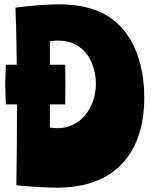

<svg xmlns="http://www.w3.org/2000/svg" viewBox="-20 -850 692 881"><path d="M51 -815C54 -740 56 -650 57 -553H7C6 -524 4 -493 4 -462C4 -432 6 -401 7 -371H58C58 -228 57 -124 55 0C138 9 212 11 243 11C514 11 642 -155 642 -402C642 -528 609 -643 541 -720C467 -803 366 -830 249 -830C200 -830 126 -825 51 -815ZM245 -664C378 -664 420 -549 420 -465C420 -353 346 -262 247 -262C238 -262 221 -262 209 -265V-371H279C280 -401 280 -432 280 -462C280 -493 280 -523 279 -553H209V-661C220 -662 232 -664 245 -664Z"/></svg>

Font: Ranchers
Style: Regular
Weight: 400
Designer: Pablo Impallari, Brenda Gallo
Foundry: Pablo Impallari, Brenda Gallo
Version: Version 1.000